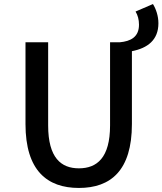

<svg xmlns="http://www.w3.org/2000/svg" viewBox="-20 -916 803 949"><path d="M736 -896 650 -859C661 -841 667 -819 667 -794C667 -733 626 -712 572 -707H524V-296C524 -136 459 -84 370 -84C282 -84 218 -136 218 -296V-707H106V-303C106 -73 213 13 370 13C527 13 632 -73 632 -303V-663C709 -678 763 -718 763 -801C763 -837 751 -872 736 -896Z"/></svg>

Font: Spoqa Han Sans Neo Medium
Style: Regular
Weight: 500
Designer: [Spoqa Han Sans Neo] Dong-huui Kim ___ Younghwa Kang ___ Yujin Lee ___ [Noto Sans] Ryoko NISHIZUKA ____ (kana & ideograp
Foundry: Spoqa (http://www.spoqa-han-sans.com)
Version: Version 1.100;hotconv 1.0.109;makeotfexe 2.5.65596